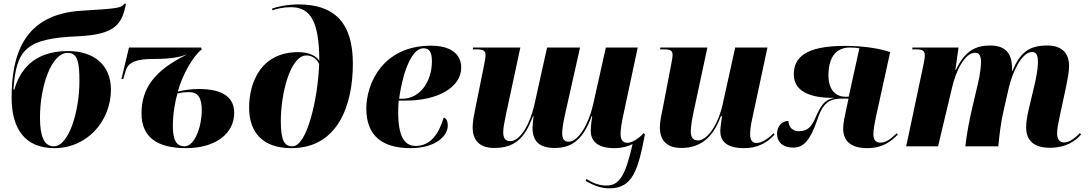

<svg xmlns="http://www.w3.org/2000/svg" viewBox="-20 -794 5902 1042"><path d="M275 10C455 10 582 -139 582 -308C582 -442 489 -517 349 -517C159 -517 86 -408 58 -308H53C68 -529 124 -585 401 -597C614 -606 642 -669 664 -774L654 -773C642 -751 613 -747 425 -736C104 -718 43 -489 43 -264C43 -91 119 10 275 10ZM272 0C220 0 197 -53 197 -156C197 -326 259 -507 347 -507C402 -507 411 -455 411 -353C411 -191 354 0 272 0Z M989 10C1151 10 1251 -70 1251 -181C1251 -259 1199 -311 1059 -311C1021 -311 974 -305 945 -297C970 -390 1030 -492 1075 -526L1071 -536H680L639 -365H649L662 -410C676 -458 722 -474 813 -474C918 -474 959 -486 996 -499C819 -412 748 -316 748 -178C748 -51 832 10 989 10ZM982 0C934 0 918 -39 918 -113C918 -175 932 -252 943 -287C956 -290 978 -294 1006 -294C1055 -294 1075 -263 1075 -195C1075 -108 1037 0 982 0Z M1561 10C1814 10 1895 -223 1895 -449C1895 -672 1794 -770 1600 -770C1539 -770 1481 -757 1456 -747L1459 -738C1480 -746 1515 -755 1560 -755C1669 -755 1712 -670 1713 -464C1697 -488 1662 -511 1598 -511C1398 -511 1332 -349 1332 -210C1332 -73 1408 10 1561 10ZM1567 0C1525 0 1504 -28 1504 -137C1504 -285 1555 -493 1643 -493C1670 -493 1697 -479 1712 -447C1706 -262 1647 0 1567 0Z M2208 10C2346 10 2410 -58 2410 -111C2410 -140 2401 -152 2388 -156C2361 -65 2315 -2 2236 -2C2176 -2 2141 -51 2141 -186C2141 -197 2142 -235 2144 -248H2182C2356 -248 2483 -320 2483 -427C2483 -503 2423 -546 2319 -546C2057 -546 1968 -340 1968 -205C1968 -56 2056 10 2208 10ZM2162 -258H2146C2170 -427 2221 -532 2278 -532C2308 -532 2324 -514 2324 -462C2324 -352 2260 -258 2162 -258Z M3315 10C3355 10 3387 1 3413 -12C3374 162 3340 213 3271 213C3230 213 3195 198 3162 177L3158 188C3205 214 3241 228 3288 228C3414 228 3443 128 3480 -64L3474 -72C3447 -43 3412 -19 3385 -19C3359 -19 3348 -37 3348 -68C3348 -90 3353 -124 3359 -152L3441 -536H3268L3198 -223C3174 -119 3118 -25 3066 -25C3043 -25 3031 -38 3031 -73C3031 -94 3038 -135 3046 -171L3128 -536H2949L2880 -225C2857 -122 2804 -28 2749 -28C2725 -28 2711 -42 2711 -77C2711 -98 2718 -136 2726 -173L2804 -536H2547L2546 -526H2567C2605 -526 2615 -517 2615 -495C2615 -483 2611 -460 2605 -430L2561 -212C2554 -178 2545 -135 2545 -102C2545 -43 2573 9 2662 9C2765 9 2827 -36 2872 -163H2876C2874 -156 2870 -106 2870 -100C2870 -31 2904 9 2990 9C3082 9 3144 -34 3191 -164H3194C3192 -151 3186 -109 3186 -86C3186 -36 3213 10 3315 10Z M4017 10C4102 10 4150 -27 4184 -64L4178 -71C4154 -45 4115 -18 4086 -18C4063 -18 4051 -34 4051 -65C4051 -86 4055 -119 4062 -148L4145 -536H3970L3902 -228C3881 -129 3823 -32 3768 -32C3741 -32 3729 -49 3729 -80C3729 -104 3735 -144 3743 -181L3819 -536H3564L3562 -526H3584C3622 -526 3630 -517 3630 -495C3630 -484 3627 -466 3621 -436L3578 -212C3571 -178 3561 -135 3561 -102C3561 -43 3589 9 3678 9C3776 9 3848 -42 3892 -163H3899C3896 -151 3889 -96 3889 -83C3889 -33 3918 10 4017 10Z M4687 10C4770 10 4815 -26 4853 -64L4847 -71C4815 -41 4790 -20 4758 -20C4735 -20 4720 -33 4720 -64C4720 -92 4727 -126 4733 -156L4811 -511C4760 -529 4675 -545 4566 -545C4348 -545 4288 -480 4288 -390C4288 -304 4366 -261 4509 -263C4452 -252 4436 -223 4404 -152C4382 -102 4360 -82 4315 -82C4272 -82 4259 -116 4259 -138C4227 -138 4197 -112 4197 -68C4197 -21 4231 7 4284 7C4339 7 4376 -27 4418 -151C4450 -246 4491 -259 4556 -259H4585L4566 -169C4560 -142 4556 -119 4556 -95C4556 -37 4589 10 4687 10ZM4568 -269C4509 -269 4476 -315 4476 -384C4476 -488 4521 -536 4592 -536C4614 -536 4626 -535 4644 -532L4586 -269Z M5678 8C5763 8 5815 -27 5847 -64L5841 -72C5823 -54 5789 -21 5755 -21C5732 -21 5717 -37 5717 -70C5717 -97 5724 -127 5731 -162L5765 -320C5772 -355 5782 -401 5782 -436C5782 -495 5753 -547 5664 -547C5564 -547 5517 -509 5474 -409H5472V-436C5469 -500 5440 -547 5355 -547C5283 -547 5219 -525 5168 -415H5165L5182 -536H4932L4931 -526H4953C4987 -526 4999 -518 4999 -493C4999 -480 4995 -460 4992 -444L4898 0H5071L5147 -319C5167 -407 5215 -508 5273 -508C5298 -508 5304 -483 5304 -457C5304 -443 5301 -395 5287 -339L5259 -220C5244 -159 5225 -61 5219 0H5398C5403 -57 5413 -137 5426 -191L5455 -318C5472 -393 5522 -512 5582 -512C5611 -512 5613 -480 5613 -454C5613 -421 5602 -366 5596 -340L5565 -209C5554 -164 5549 -132 5549 -102C5549 -29 5594 8 5678 8Z"/></svg>

Font: Noto Serif Display ExtraBold
Style: Italic
Weight: 800
Italic angle: -12°
Designer: Monotype Design Team
Foundry: Monotype Imaging Inc.
Version: Version 2.009